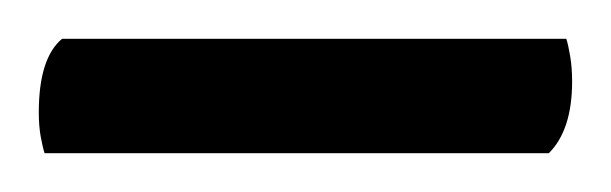

<svg xmlns="http://www.w3.org/2000/svg" viewBox="-20 -652 315 99"><path d="M263 -573H3Q2 -576 1 -581.5Q0 -587 0 -594Q0 -622 12 -632H272Q273 -629 274 -623Q275 -617 275 -610Q275 -585 263 -573Z"/></svg>

Font: Petrona
Style: Regular
Weight: 400
Designer: Ringo R. Seeber
Foundry: Ringo R. Seeber
Version: Version 2.001; ttfautohint (v1.8.3)